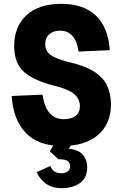

<svg xmlns="http://www.w3.org/2000/svg" viewBox="-20 -746 640 1002"><path d="M304 16Q180 16 114.5 -52.5Q49 -121 41 -245L202 -252Q220 -124 313 -124Q352 -124 374.5 -141.5Q397 -159 397 -192Q397 -229 368 -254.5Q339 -280 263 -299Q158 -325 106 -370Q54 -415 54 -506Q54 -607 118 -666.5Q182 -726 301 -726Q416 -726 480.5 -664.5Q545 -603 553 -484L390 -477Q383 -530 358.5 -558Q334 -586 293 -586Q258 -586 237 -567Q216 -548 216 -515Q216 -480 244.5 -459Q273 -438 351 -419Q430 -400 475.5 -369.5Q521 -339 540 -297Q559 -255 559 -200Q559 -100 492 -42Q425 16 304 16ZM304 236Q253 236 219.5 212.5Q186 189 172 152L243 120Q250 139 263.5 148.5Q277 158 300 158Q321 158 333.5 148.5Q346 139 346 122Q346 105 334 95Q322 85 285 85L240 44L271 -10H364L339 30Q390 35 412.5 62Q435 89 435 126Q435 184 396 210Q357 236 304 236Z"/></svg>

Font: Geist Mono ExtraBold
Style: Regular
Weight: 800
Monospace: yes
Designer: Basement.studio, Andrés Briganti, Mateo Zaragoza
Foundry: Basement.studio, Vercel, Andrés Briganti, Guido Ferreyra, Mateo Zaragoza
Version: Version 1.500; ttfautohint (v1.8.4.7-5d5b)